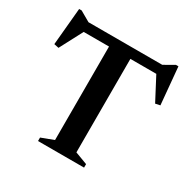

<svg xmlns="http://www.w3.org/2000/svg" viewBox="-159 -855 993 1004"><g transform="rotate(30 338.0 -353.0)"><path d="M475.5 -21V0H197.5V-21L272 -49V-613.5H119L46.5 -475.5L18 -481.5L38.5 -705.5H53.5L115.5 -670H561L623 -705.5H638L658.5 -481.5L630 -475.5L557.5 -613.5H401V-49Z"/></g></svg>

Font: Newsreader Text SemiBold
Style: Regular
Weight: 600
Designer: Hugues Gentile
Foundry: Production Type
Version: Version 1.001